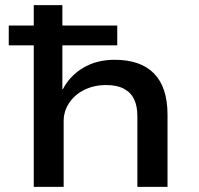

<svg xmlns="http://www.w3.org/2000/svg" viewBox="-20 -725 771 745"><path d="M111 0V-549H14V-626H111V-705H222V-626H435V-549H222V-379H224Q251 -431 303 -462Q355 -493 425 -493Q526 -493 578 -439.5Q630 -386 630 -280V0H513V-275Q513 -313 500.5 -339.5Q488 -366 461 -380.5Q434 -395 392 -395Q344 -395 306.5 -376Q269 -357 248 -325Q227 -293 227 -255V0Z"/></svg>

Font: Nunito Sans 7pt SemiExpanded SemiBold
Style: Regular
Weight: 600
Width: 6
Designer: Vernon Adams
Foundry: Vernon Adams
Version: Version 3.101;gftools[0.9.27]